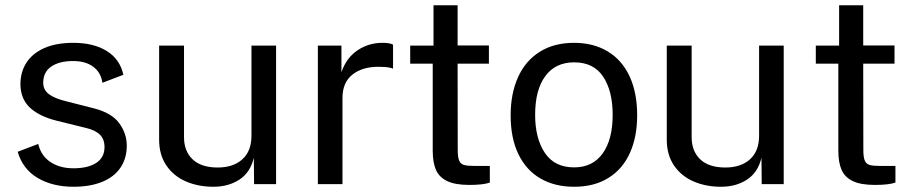

<svg xmlns="http://www.w3.org/2000/svg" viewBox="-20 -703 3485 733"><path d="M260.5 -60.5Q315.5 -60.5 347.2 -81Q379 -101.5 379 -141.5Q379 -171 361.8 -188.5Q344.5 -206 308.5 -214.5L199 -241.5Q131 -258 94.8 -291.5Q58.5 -325 58 -381.5Q58 -428 81 -463.8Q104 -499.5 149.2 -519.5Q194.5 -539.5 260 -539.5Q337.5 -539.5 387.8 -508.2Q438 -477 451 -417.5L371 -387Q365.5 -426 336.2 -448Q307 -470 259 -470Q206.5 -470 175.8 -449Q145 -428 145 -387Q145 -360 166.8 -343.5Q188.5 -327 234 -316L340 -289Q407 -271.5 435.5 -232.2Q464 -193 464 -147Q464 -98.5 440 -63Q416 -27.5 370.2 -8.8Q324.5 10 260.5 10Q181 10 124 -23.5Q67 -57 47.5 -123.5L126 -153.5Q136.5 -108.5 172.5 -84.5Q208.5 -60.5 260.5 -60.5Z M587.5 -170V-529H682.5V-179.5Q682.5 -126 715.2 -94.8Q748 -63.5 811 -63.5Q870.5 -63.5 905.2 -94.8Q940 -126 940 -185V-529H1034V0H950L949 -101Q936 -45 894.2 -17.5Q852.5 10 794.5 10Q737 10 690 -10.2Q643 -30.5 615.2 -71.2Q587.5 -112 587.5 -170Z M1193.5 -529H1283.5V-427.5Q1302.5 -482.5 1345 -511Q1387.5 -539.5 1440 -539.5Q1468.5 -539.5 1480.5 -532.5V-441Q1473.5 -444 1461.8 -445.8Q1450 -447.5 1440.5 -447.5Q1435 -448 1424 -448Q1363 -448 1325.2 -418Q1287.5 -388 1287.5 -329V0H1193.5Z M1727 -460 1727.5 -131Q1727.5 -102.5 1733 -89.8Q1738.5 -77 1751.5 -73.2Q1764.5 -69.5 1792 -69.5H1850V-6Q1825 3 1771.5 3Q1717.5 3 1687 -11.8Q1656.5 -26.5 1644.2 -54.8Q1632 -83 1632 -128V-460H1546V-529H1635V-683H1727V-529.5H1846.5V-460Z M1929.5 -262.5Q1929.5 -346 1957.8 -408.5Q1986 -471 2040.5 -505.2Q2095 -539.5 2172 -539.5Q2245 -539.5 2299.2 -507.2Q2353.5 -475 2383 -412.8Q2412.5 -350.5 2412.5 -262.5Q2412.5 -181 2385 -119.5Q2357.5 -58 2303.2 -24Q2249 10 2172 10Q2098 10 2043.5 -21.5Q1989 -53 1959.2 -114.2Q1929.5 -175.5 1929.5 -262.5ZM2172 -64Q2242.5 -64 2280.8 -117.2Q2319 -170.5 2319 -264.5Q2319 -355.5 2282.8 -410.2Q2246.5 -465 2172 -465Q2100.5 -465 2061.8 -412.5Q2023 -360 2023 -264.5Q2023 -175 2060 -119.5Q2097 -64 2172 -64Z M2525.5 -170V-529H2620.5V-179.5Q2620.5 -126 2653.2 -94.8Q2686 -63.5 2749 -63.5Q2808.5 -63.5 2843.2 -94.8Q2878 -126 2878 -185V-529H2972V0H2888L2887 -101Q2874 -45 2832.2 -17.5Q2790.5 10 2732.5 10Q2675 10 2628 -10.2Q2581 -30.5 2553.2 -71.2Q2525.5 -112 2525.5 -170Z M3275.5 -460 3276 -131Q3276 -102.5 3281.5 -89.8Q3287 -77 3300 -73.2Q3313 -69.5 3340.5 -69.5H3398.5V-6Q3373.5 3 3320 3Q3266 3 3235.5 -11.8Q3205 -26.5 3192.8 -54.8Q3180.5 -83 3180.5 -128V-460H3094.5V-529H3183.5V-683H3275.5V-529.5H3395V-460Z"/></svg>

Font: 1883 Sans
Style: Regular
Weight: 400
Designer: 1883 Sans project is a fork of Public Sans.
Version: Version 1.009